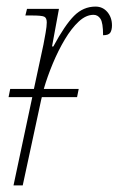

<svg xmlns="http://www.w3.org/2000/svg" viewBox="-20 -563 360 583"><path d="M6 -268 11 -293H83L112 -428Q115 -444 118.5 -463.5Q122 -483 122 -495Q122 -509 114 -512.5Q106 -516 77 -516H57L62 -536H159L138 -422H142Q177 -487 205 -515Q233 -543 270 -543Q292 -543 306 -526.5Q320 -510 320 -486Q320 -472 315 -464Q310 -456 293 -456Q293 -494 285 -506Q277 -518 264 -518Q241 -518 219 -497.5Q197 -477 177 -443.5Q157 -410 140.5 -370.5Q124 -331 113 -293H219L214 -268H107Q106 -264 105 -260L49 0H21L78 -268Z"/></svg>

Font: Noto Serif ExtraCondensed Thin
Style: Italic
Weight: 100
Width: 2
Italic angle: -12°
Designer: Monotype Design Team
Foundry: Monotype Imaging Inc.
Version: Version 2.013